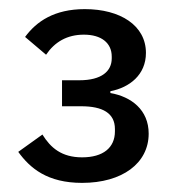

<svg xmlns="http://www.w3.org/2000/svg" viewBox="-20 -724 387 421"><path d="M116 -548V-491H158C205 -491 232 -476 232 -441V-436C232 -400 206 -379 160 -379C115 -379 91 -400 73 -429L20 -391C46 -355 84 -323 160 -323C248 -323 306 -366 306 -431C306 -483 268 -512 222 -520V-524C264 -532 300 -560 300 -608C300 -668 244 -704 166 -704C99 -704 60 -677 35 -643L81 -604C100 -632 127 -648 164 -648C202 -648 225 -630 225 -600V-596C225 -568 203 -548 154 -548Z"/></svg>

Font: IBM Plex Thai Looped Text
Style: Regular
Weight: 450
Designer: Mike Abbink, Paul van der Laan, Pieter van Rosmalen, Ben Mitchell, Mark Frömberg
Foundry: Bold Monday
Version: Version 1.0